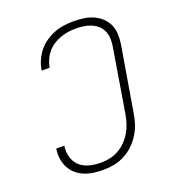

<svg xmlns="http://www.w3.org/2000/svg" viewBox="-136 -849 872 962"><g transform="rotate(-20 300.0 -367.5)"><path d="M252 8Q225 8 199.5 4.5Q174 1 151 -8.5Q128 -18 109.5 -34Q91 -50 79.5 -72Q68 -94 64.5 -120Q61 -146 65 -172Q65 -172 65 -172.5Q65 -173 66 -173H108Q108 -173 108 -172.5Q108 -172 108 -172Q103 -142 111.5 -112.5Q120 -83 141 -64Q162 -45 191.5 -37.5Q221 -30 252 -30Q276 -30 300 -35Q324 -40 346.5 -52.5Q369 -65 387 -83.5Q405 -102 418 -124Q431 -146 438.5 -169.5Q446 -193 450 -217L507 -562Q510 -583 508.5 -603.5Q507 -624 498.5 -641.5Q490 -659 475.5 -671.5Q461 -684 442.5 -691.5Q424 -699 404 -702Q384 -705 363 -705Q342 -705 321.5 -702Q301 -699 281 -692Q261 -685 242 -673Q223 -661 209 -644.5Q195 -628 186 -608.5Q177 -589 173 -568Q173 -567 173 -566.5Q173 -566 173 -565H130Q131 -566 131 -567Q131 -568 131 -569Q135 -595 146 -619Q157 -643 174 -664.5Q191 -686 214 -701.5Q237 -717 261.5 -726.5Q286 -736 311.5 -739.5Q337 -743 363 -743Q390 -743 416.5 -739.5Q443 -736 466.5 -726Q490 -716 509 -699Q528 -682 539 -659Q550 -636 551.5 -609Q553 -582 549 -556L491 -211Q487 -182 478 -154Q469 -126 453 -100Q437 -74 414.5 -52.5Q392 -31 365 -17Q338 -3 309 2.5Q280 8 252 8Z"/></g></svg>

Font: Iosevka Curly XLtExObl
Style: Regular
Weight: 200
Width: 7
Italic angle: -9°
Monospace: yes
Designer: Belleve Invis
Foundry: Belleve Invis
Version: Version 11.0.1; ttfautohint (v1.8.3)